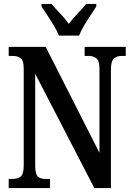

<svg xmlns="http://www.w3.org/2000/svg" viewBox="-20 -951 671 971"><path d="M24 0V-46H42Q69 -46 84.5 -58Q100 -70 100 -115V-603Q100 -645 84.5 -656.5Q69 -668 47 -668H24V-714H211L483 -178V-603Q483 -643 468 -655.5Q453 -668 430 -668H408V-714H616V-668H594Q570 -668 555.5 -654.5Q541 -641 541 -599V0H457L158 -578V-115Q158 -70 171.5 -58Q185 -46 210 -46H233V0ZM278 -771Q269 -794 253 -820.5Q237 -847 220 -873Q203 -899 190 -918V-931H241Q259 -909 284.5 -882.5Q310 -856 328 -830Q347 -856 372.5 -882.5Q398 -909 416 -931H467V-918Q455 -899 437.5 -873Q420 -847 404.5 -820.5Q389 -794 380 -771Z"/></svg>

Font: Noto Serif Myanmar ExtraCondensed SemiBold
Style: Regular
Weight: 600
Width: 2
Designer: Ben Mitchell and the Monotype Design Team
Foundry: Monotype Imaging Inc.
Version: Version 2.106; ttfautohint (v1.8.4.7-5d5b)